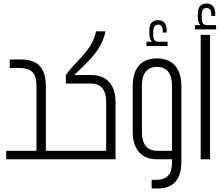

<svg xmlns="http://www.w3.org/2000/svg" viewBox="-20 -900 1265 1085"><path d="M312 0C314 0 315 -1 315 -3V-45C315 -47 314 -48 312 -48H239V-412C239 -530 182 -564 95 -564C81 -564 58 -564 35 -563V-515C46 -515 73 -516 85 -516C152 -516 186 -494 186 -415V-48H15V0Z M309 -48C307 -48 305 -47 305 -44V-4C305 -1 307 0 309 0H633V-322C633 -413 590 -476 495 -476C471 -476 417 -476 399 -476C467 -543 554 -610 576 -723H523C500 -612 407 -555 352 -476V-428H495C555 -428 580 -386 580 -325V-48Z M873 -786C839 -786 824 -763 824 -730V-708C824 -689 829 -674 839 -664H808V-640H927V-664H873C854 -664 846 -679 846 -701C846 -720 846 -723 846 -723C846 -747 855 -761 873 -761C892 -761 900 -747 900 -725V-716H922V-730C922 -763 907 -786 873 -786ZM867 -570C773 -570 730 -507 730 -415V-155C730 -64 773 0 867 0H952V16C952 86 924 112 872 116C861 116 848 117 837 116V164C851 166 864 165 878 165C952 162 1005 124 1005 13V-415C1005 -507 961 -570 867 -570ZM952 -48H867C808 -48 782 -90 782 -152V-418C782 -480 808 -522 867 -522C927 -522 952 -480 952 -418Z M1147 -880C1113 -880 1098 -857 1098 -824V-802C1098 -783 1103 -768 1113 -758H1082V-734H1201V-758H1147C1128 -758 1120 -773 1120 -795C1120 -814 1120 -817 1120 -817C1120 -841 1129 -855 1147 -855C1166 -855 1174 -841 1174 -819V-810H1196V-824C1196 -857 1181 -880 1147 -880ZM1114 -703V0H1167V-703Z"/></svg>

Font: Modon Arabic
Style: Regular
Weight: 400
Designer: Ahmedzaza
Foundry: Ahmedzaza
Version: Version 2.010